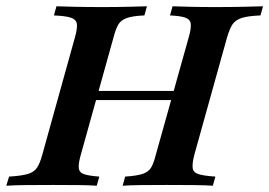

<svg xmlns="http://www.w3.org/2000/svg" viewBox="-41 -591 857 611"><path d="M349.2 0 357.3 -29Q395.2 -31.5 413.7 -37.9Q432.3 -44.4 440.3 -58.5Q448.4 -72.6 454.8 -98.4L559.7 -472.6Q567.7 -500.8 566.1 -514.9Q564.5 -529 549.2 -534.7Q533.9 -540.3 500 -541.9L508.1 -571Q529 -570.2 564.5 -569.4Q600 -568.5 645.2 -568.5Q692.7 -568.5 731.5 -569.4Q770.2 -570.2 796 -571L787.9 -541.9Q748.4 -540.3 728.2 -533.9Q708.1 -527.4 698.8 -513.3Q689.5 -499.2 681.5 -471.8L577.4 -98.4Q570.2 -70.2 572.2 -56Q574.2 -41.9 591.1 -36.7Q608.1 -31.5 644.4 -29L636.3 0Q613.7 -1.6 575.8 -2Q537.9 -2.4 490.3 -2.4Q443.5 -2.4 407.3 -2Q371 -1.6 349.2 0ZM-21 0 -12.1 -29Q28.2 -31.5 48 -37.5Q67.7 -43.5 77 -57.7Q86.3 -71.8 93.5 -98.4L197.6 -472.6Q205.6 -500.8 203.6 -514.9Q201.6 -529 184.7 -534.7Q167.7 -540.3 130.6 -541.9L138.7 -571Q161.3 -570.2 198.4 -569.4Q235.5 -568.5 283.9 -568.5Q328.2 -568.5 365.3 -569.4Q402.4 -570.2 426.6 -571L418.5 -541.9Q380.6 -540.3 362.1 -533.5Q343.5 -526.6 335.5 -512.9Q327.4 -499.2 320.2 -471.8L216.1 -98.4Q208.1 -70.2 209.7 -56Q211.3 -41.9 226.6 -36.7Q241.9 -31.5 275 -29L266.9 0Q245.2 -1.6 209.3 -2Q173.4 -2.4 128.2 -2.4Q79 -2.4 41.1 -2Q3.2 -1.6 -21 0ZM226.6 -272.6 234.7 -301.6H544.4L535.5 -272.6Z"/></svg>

Font: Playfair 5pt SemiExpanded Light
Style: Bold Italic
Weight: 700
Italic angle: -15.6°
Version: Version 2.001;gftools[0.9.30]